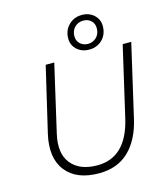

<svg xmlns="http://www.w3.org/2000/svg" viewBox="-128 -977 939 1084"><g transform="rotate(-15 341.5 -434.5)"><path d="M452 -879Q495 -879 523 -853Q551 -827 551 -788Q551 -740 520.5 -709.5Q490 -679 444 -679Q400 -679 372 -705Q344 -731 344 -770Q344 -817 375 -848Q406 -879 452 -879ZM452 -846Q421 -846 401 -825.5Q381 -805 381 -773Q381 -746 399.5 -729Q418 -712 445 -712Q474 -712 494.5 -732Q515 -752 515 -785Q515 -812 497.5 -829Q480 -846 452 -846ZM317 10Q185 10 124 -68Q63 -146 94 -281L183 -660H233L143 -269Q117 -158 166.5 -97Q216 -36 319 -36Q488 -36 538 -249L633 -660H683L585 -235Q558 -118 491 -54Q424 10 317 10Z"/></g></svg>

Font: Elaine Sans Light
Style: Italic
Weight: 300
Italic angle: -13°
Designer: Wei Huang
Foundry: Wei Huang
Version: Version 2.001;December 24, 2019;FontCreator 12.0.0.2547 64-b